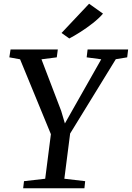

<svg xmlns="http://www.w3.org/2000/svg" viewBox="-20 -1008 706 1028"><path d="M104 0 108.5 -38 222 -51 252.5 -289.5 87.5 -690.5 30 -701 36.5 -743H289.5L284 -701L202 -690.5L307.5 -414.5L327.5 -347L365 -413.5L522 -690.5L444 -701L449 -743H666L661 -701L600 -691L355.5 -293L324.5 -51L436 -38L432 0ZM351 -802 309.5 -831.5 457 -988 531.5 -935Q509.5 -909.5 476.8 -883.8Q444 -858 410.5 -836.8Q377 -815.5 351 -802Z"/></svg>

Font: Merriweather 28pt
Style: Italic
Weight: 400
Italic angle: -7.8°
Version: Version 2.101